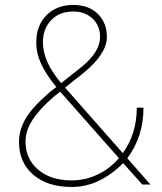

<svg xmlns="http://www.w3.org/2000/svg" viewBox="-20 -741 649 771"><path d="M181.2 -372.1C181.2 -372.1 181.2 -372.1 181.2 -372.1C134.8 -332.5 102.1 -297.4 84 -266.6C65.4 -235.4 56.2 -203.6 56.2 -171.9C56.2 -171.9 56.2 -171.9 56.2 -171.9C56.2 -116.2 75.2 -72.3 113.3 -39.6C150.9 -6.8 202.6 9.8 268.1 9.8C268.1 9.8 268.1 9.8 268.1 9.8C341.8 9.8 410.6 -22 474.6 -85.9C474.6 -85.9 551.3 0 551.3 0C551.3 0 584 0 584 0C584 0 491.2 -105.5 491.2 -105.5C491.2 -105.5 491.2 -105.5 491.2 -105.5C534.7 -163.6 556.2 -231.4 556.2 -308.6C556.2 -308.6 529.3 -308.6 529.3 -308.6C529.3 -308.6 529.3 -308.6 529.3 -308.6C529.3 -238.8 510.7 -178.2 473.1 -126C473.1 -126 241.2 -389.2 241.2 -389.2C241.2 -389.2 317.4 -449.7 317.4 -449.7C317.4 -449.7 317.4 -449.7 317.4 -449.7C378.4 -500.5 409.2 -547.9 409.2 -592.3C409.2 -592.3 409.2 -592.3 409.2 -592.3C409.2 -630.4 397 -661.6 372.6 -685.5C347.7 -709.5 314.9 -721.2 274.4 -721.2C274.4 -721.2 274.4 -721.2 274.4 -721.2C230 -721.2 194.3 -707.5 167 -680.2C139.2 -652.3 125.5 -615.7 125.5 -569.8C125.5 -569.8 125.5 -569.8 125.5 -569.8C125.5 -542 131.8 -514.2 144.5 -486.3C156.7 -458.5 177.2 -426.8 206.1 -391.6C206.1 -391.6 181.2 -372.1 181.2 -372.1ZM268.1 -16.6C211.9 -16.6 167 -30.8 133.3 -59.6C99.6 -88.4 82.5 -125.5 82.5 -171.9C82.5 -171.9 82.5 -171.9 82.5 -171.9C82.5 -201.7 91.8 -231 110.8 -259.8C129.4 -288.6 157.7 -319.8 196.3 -353C196.3 -353 221.7 -373 221.7 -373C221.7 -373 457.5 -106 457.5 -106C457.5 -106 457.5 -106 457.5 -106C432.6 -77.1 404.3 -55.2 371.6 -40C338.9 -24.4 304.2 -16.6 268.1 -16.6C268.1 -16.6 268.1 -16.6 268.1 -16.6ZM152.3 -570.8C152.3 -607.4 163.6 -637.7 186 -660.6C208 -683.6 237.8 -694.8 274.4 -694.8C274.4 -694.8 274.4 -694.8 274.4 -694.8C306.2 -694.8 332 -685.1 352.1 -666C372.1 -647 381.8 -622.1 381.8 -592.3C381.8 -592.3 381.8 -592.3 381.8 -592.3C381.8 -553.7 358.4 -514.6 311 -475.1C311 -475.1 225.6 -407.2 225.6 -407.2C225.6 -407.2 225.6 -407.2 225.6 -407.2C176.8 -464.8 152.3 -519.5 152.3 -570.8C152.3 -570.8 152.3 -570.8 152.3 -570.8Z"/></svg>

Font: WOX
Style: Regular
Weight: 500
Designer: Google
Foundry: ""
Version: ""